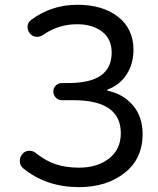

<svg xmlns="http://www.w3.org/2000/svg" viewBox="-20 -767 658 800"><path d="M309.6 12.7Q172.9 12.7 77.1 -65.4Q62.5 -77.1 62.5 -96.7Q62.5 -112.3 73.2 -125Q83 -137.7 99.6 -138.7Q101.6 -138.7 103.5 -138.7Q118.2 -138.7 129.9 -128.9Q169.9 -96.7 212.4 -82.5Q254.9 -68.4 309.6 -68.4Q384.8 -68.4 434.1 -106.4Q483.4 -144.5 483.4 -211.9Q483.4 -349.6 285.2 -349.6H237.3Q222.7 -349.6 212.4 -360.4Q202.1 -371.1 202.1 -385.7Q202.1 -400.4 212.4 -410.6Q222.7 -420.9 237.3 -420.9H261.7Q357.4 -420.9 401.4 -453.1Q445.3 -485.4 445.3 -547.9Q445.3 -604.5 405.3 -635.3Q365.2 -666 300.8 -666Q224.6 -666 160.2 -622.1Q146.5 -612.3 130.4 -613.8Q114.3 -615.2 104.5 -627.9Q94.7 -639.6 94.7 -654.3Q94.7 -673.8 110.4 -684.6Q194.3 -747.1 302.7 -747.1Q408.2 -747.1 472.2 -696.8Q536.1 -646.5 536.1 -559.6Q536.1 -502 508.3 -458Q480.5 -414.1 429.7 -394.5Q426.8 -393.6 426.8 -391.1Q426.8 -388.7 429.7 -388.7Q494.1 -375 534.2 -327.6Q574.2 -280.3 574.2 -208Q574.2 -105.5 499 -46.4Q423.8 12.7 309.6 12.7Z"/></svg>

Font: Gen Jyuu Gothic Regular
Style: Regular
Weight: 400
Designer: [Source Han Sans]
Ryoko NISHIZUKA  (kana & ideographs); Paul D. Hunt (Latin, Greek & Cyrillic); Wenlong ZHANG  (bopomofo
Version: Version 1.002.20150607